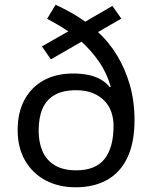

<svg xmlns="http://www.w3.org/2000/svg" viewBox="-20 -785 645 815"><path d="M216 -765Q248 -750 280.5 -732Q313 -714 342 -693L457 -760L495 -706L396 -649Q442 -607 476.5 -550.5Q511 -494 531 -425Q551 -356 551 -275Q551 -180 521 -116.5Q491 -53 435 -21.5Q379 10 301 10Q229 10 173.5 -19.5Q118 -49 86.5 -103.5Q55 -158 55 -233Q55 -308 84 -361.5Q113 -415 165.5 -444Q218 -473 290 -473Q325 -473 354.5 -467Q384 -461 407 -448Q430 -435 446 -415L450 -417Q434 -474 401 -522Q368 -570 326 -608L196 -533L158 -588L270 -652Q249 -666 226 -679.5Q203 -693 180 -705ZM303 -402Q247 -402 212 -382Q177 -362 160.5 -324Q144 -286 144 -230Q144 -181 160.5 -143Q177 -105 212.5 -83.5Q248 -62 303 -62Q386 -62 424 -110.5Q462 -159 462 -251Q462 -282 452.5 -309.5Q443 -337 423 -357.5Q403 -378 373.5 -390Q344 -402 303 -402Z"/></svg>

Font: Noto Sans Gujarati
Style: Regular
Weight: 400
Designer: Jelle Bosma - Monotype Design Team, Universal Thirst
Foundry: Monotype Imaging Inc.
Version: Version 2.102